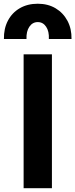

<svg xmlns="http://www.w3.org/2000/svg" viewBox="-38 -984 394 1004"><path d="M85.5 0V-700H233.5V0ZM-17.5 -780Q-18.5 -834.5 3.5 -876.2Q25.5 -918 65.8 -941.2Q106 -964.5 159.5 -964.5Q212.5 -964.5 252.5 -940.8Q292.5 -917 314.8 -875.2Q337 -833.5 336 -780H217.5Q219.5 -820 203.2 -844.2Q187 -868.5 159.5 -868.5Q132 -868.5 115.5 -844.2Q99 -820 100.5 -780Z"/></svg>

Font: Geologica Roman SemiBold
Style: Regular
Weight: 600
Designer: Sindre Bremnes, Frode Helland
Foundry: Monokrom Skriftforlag AS
Version: Version 1.010;gftools[0.9.28]